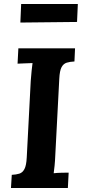

<svg xmlns="http://www.w3.org/2000/svg" viewBox="-20 -942 424 962"><path d="M356 -700 353 -634Q331 -633 314.5 -628Q298 -623 288.5 -605.5Q279 -588 277 -547L257 -164Q256 -137 253.5 -112Q251 -87 249 -74Q265 -76 289.5 -76.5Q314 -77 324 -77L320 0H35L39 -66Q61 -67 77 -72Q93 -77 102.5 -95Q112 -113 114 -153L134 -536Q136 -563 138.5 -588Q141 -613 143 -626Q127 -625 103 -624.5Q79 -624 68 -623L72 -700ZM82 -829 86 -922H370L366 -832Z"/></svg>

Font: Lora
Style: Bold Italic
Weight: 700
Italic angle: -3°
Designer: Olga Karpushina, Alexei Vanyashin (Cyrillic)
Foundry: Cyreal
Version: Version 3.004